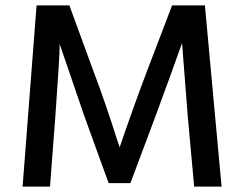

<svg xmlns="http://www.w3.org/2000/svg" viewBox="-20 -694 908 714"><path d="M166 0H64L116 -674H238L328 -428Q352 -365 376 -294.5Q400 -224 412 -185L425 -146Q471 -282 526 -428L620 -674H742L804 0H702L678 -264L657 -534Q612 -407 559 -264L465 -13H384L293 -264L202 -530Q202 -486 186 -264Z"/></svg>

Font: Hind Vadodara Medium
Style: Regular
Weight: 500
Designer: Hitesh Malaviya
Foundry: Indian Type Foundry
Version: Version 1.001;PS 1.0;hotconv 1.0.86;makeotf.lib2.5.63406; tt